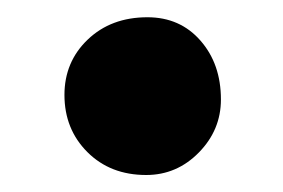

<svg xmlns="http://www.w3.org/2000/svg" viewBox="-20 -391 335 227"><path d="M152.8 -184.1Q110.4 -184.1 83.3 -211.2Q56.2 -238.3 56.2 -278.8Q56.2 -317.9 83.7 -344.2Q111.3 -370.6 154.3 -370.6Q192.9 -370.6 217 -343Q241.2 -315.4 241.2 -273.4Q241.2 -237.3 215.1 -210.7Q189 -184.1 152.8 -184.1Z"/></svg>

Font: Elstob Grade
Style: Regular
Weight: 400
Designer: Peter S. Baker
Version: Version 1.015